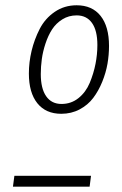

<svg xmlns="http://www.w3.org/2000/svg" viewBox="-20 -704 460 724"><path d="M269 -684.1Q327.6 -684.1 359.4 -644Q391.1 -604 391.1 -530.8Q391.1 -497.6 385.3 -463.6Q379.4 -429.7 365.5 -395.5Q351.6 -361.3 331.5 -334.7Q311.5 -308.1 280.3 -291.5Q249 -274.9 210.9 -274.9Q152.8 -274.9 120.8 -314.7Q88.9 -354.5 88.9 -426.8Q88.9 -469.2 99.1 -512.2Q109.4 -555.2 129.6 -594.7Q149.9 -634.3 186.3 -659.2Q222.7 -684.1 269 -684.1ZM269 -646Q239.3 -646 215.3 -631.1Q191.4 -616.2 176.5 -593.3Q161.6 -570.3 151.6 -540Q141.6 -509.8 137.7 -481.2Q133.8 -452.6 133.8 -424.8Q133.8 -370.1 154.1 -341.1Q174.3 -312 211.9 -312Q248.5 -312 276.1 -334.2Q303.7 -356.4 318.4 -391.6Q333 -426.8 340.1 -462.9Q347.2 -499 347.2 -534.2Q347.2 -588.9 326.9 -617.4Q306.6 -646 269 -646ZM28.8 0 34.2 -41H323.2L317.9 0Z"/></svg>

Font: Fira Sans Compressed ExtraLight
Style: Italic
Weight: 250
Width: 3
Italic angle: -8°
Designer: Carrois Corporate & Edenspiekermann AG
Foundry: Carrois Corporate GbR & Edenspiekermann AG
Version: Version 4.203;PS 004.203;hotconv 1.0.88;makeotf.lib2.5.64775